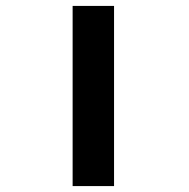

<svg xmlns="http://www.w3.org/2000/svg" viewBox="-20 -629 640 649"><path d="M365.5 -609V0H225.5V-609Z"/></svg>

Font: JuliaMono
Style: Bold
Weight: 700
Monospace: yes
Designer: cormullion
Foundry: corm
Version: Version 0.055; ttfautohint (v1.8.4)